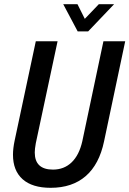

<svg xmlns="http://www.w3.org/2000/svg" viewBox="-20 -887 618 917"><path d="M42 -148Q42 -178 50 -216L151 -690H255L151 -203Q146 -175 146 -159Q146 -77 233 -77Q286 -77 322 -111.5Q358 -146 373 -212L474 -690H578L477 -212Q454 -102 389.5 -46Q325 10 222 10Q134 10 88 -31Q42 -72 42 -148ZM282 -867H350L385 -797L452 -867H525L401 -737H351Z"/></svg>

Font: Decalotype Medium Italic
Style: Regular
Weight: 500
Italic angle: -12°
Designer: Alfredo Marco Pradil
Foundry: Alfredo Marco Pradil
Version: Version 1.0